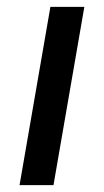

<svg xmlns="http://www.w3.org/2000/svg" viewBox="-20 -540 304 560"><path d="M37 0H136L226 -520H127Z"/></svg>

Font: Fixel Display 20240404 Medium
Style: Italic
Weight: 500
Italic angle: -10°
Designer: AlfaBravo + MacPaw
Foundry: Kyrylo Tkachov, Marchela Mozhyna, Serhii Makarenko, Maria Weinstein, Zakhar Kryvoshyya
Version: Version 1.211;Glyphs 3.2 (3225)